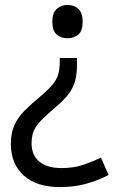

<svg xmlns="http://www.w3.org/2000/svg" viewBox="-20 -566 474 778"><path d="M292 -304Q292 -267 284.5 -239Q277 -211 259 -186.5Q241 -162 208 -134Q170 -102 148 -79.5Q126 -57 117 -36Q108 -15 108 15Q108 63 139.5 89Q171 115 229 115Q279 115 317 102Q355 89 389 73L420 143Q380 164 331.5 178Q283 192 223 192Q128 192 76 145Q24 98 24 17Q24 -28 38.5 -59.5Q53 -91 79.5 -117.5Q106 -144 142 -174Q176 -203 193 -223.5Q210 -244 216 -265Q222 -286 222 -314V-331H292ZM315 -478Q315 -441 297.5 -426Q280 -411 253 -411Q228 -411 210 -426Q192 -441 192 -478Q192 -514 210 -530Q228 -546 253 -546Q280 -546 297.5 -530Q315 -514 315 -478Z"/></svg>

Font: Noto Serif Ottoman Siyaq
Style: Regular
Weight: 400
Designer: Sérgio Martins
Version: Version 1.005; ttfautohint (v1.8.4.7-5d5b)